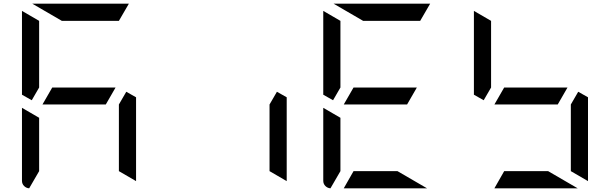

<svg xmlns="http://www.w3.org/2000/svg" viewBox="-20 -1020 3304 1040"><path d="M210 -454 263 -546H606L553 -454ZM192 -546 152 -477 99 -507V-959V-961L192 -907ZM315 -907 155 -1000H676H678L624 -907ZM138 0Q122 -1 110.5 -12.5Q99 -24 99 -41V-436L192 -382V-93ZM717 -493V-41V-39L624 -93V-454L664 -523Z M1533 -493V-41V-39L1440 -93V-454L1480 -523Z M1842 -454 1895 -546H2238L2185 -454ZM1824 -546 1784 -477 1731 -507V-959V-961L1824 -907ZM1947 -907 1787 -1000H2308H2310L2256 -907ZM2293 0H1842L1895 -93H2133ZM1770 0Q1754 -1 1742.5 -12.5Q1731 -24 1731 -41V-436L1824 -382V-93Z M2658 -454 2711 -546H3054L3001 -454ZM2640 -546 2600 -477 2547 -507V-959V-961L2640 -907ZM3109 0H2658L2711 -93H2949ZM3165 -493V-41V-39L3072 -93V-454L3112 -523Z"/></svg>

Font: DSEG7 Modern Mini
Style: Regular
Weight: 400
Designer: Keshikan(Twitter:@keshinomi_88pro)
Version: Version 0.46